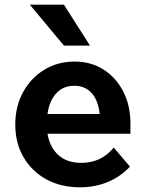

<svg xmlns="http://www.w3.org/2000/svg" viewBox="-20 -781 622 817"><path d="M464 -153 533 -72Q493 -29 438.5 -6.5Q384 16 321 16Q239 16 177 -18Q115 -52 80 -112.5Q45 -173 45 -251Q45 -328 78 -388.5Q111 -449 168 -484Q225 -519 298 -519Q367 -519 420.5 -485Q474 -451 504.5 -391.5Q535 -332 535 -256V-212H182Q192 -154 228.5 -121Q265 -88 326 -88Q411 -88 464 -153ZM296 -416Q249 -416 219.5 -384Q190 -352 182 -296H404Q398 -354 370 -385Q342 -416 296 -416ZM252 -587 107 -761H252L363 -587Z"/></svg>

Font: Wix Madefor Text
Style: Bold
Weight: 700
Designer: Dalton Maag Ltd
Foundry: Dalton Maag Ltd
Version: Version 3.100